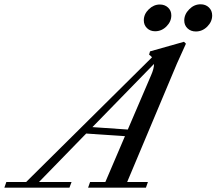

<svg xmlns="http://www.w3.org/2000/svg" viewBox="-89 -870 1003 890"><path d="M818.8 -724.1Q795.4 -724.1 780.3 -738.5Q765.1 -752.9 765.1 -774.9Q765.1 -803.7 788.1 -826.9Q811 -850.1 840.8 -850.1Q864.3 -850.1 879.4 -835.4Q894.5 -820.8 894.5 -798.3Q894.5 -769.5 871.8 -746.8Q849.1 -724.1 818.8 -724.1ZM629.9 -725.1Q607.4 -725.1 592.5 -739.5Q577.6 -753.9 577.6 -775.9Q577.6 -804.7 600.6 -826.9Q623.5 -849.1 651.9 -849.1Q674.8 -849.1 689.9 -835Q705.1 -820.8 705.1 -798.8Q705.1 -770 682.6 -747.6Q660.2 -725.1 629.9 -725.1ZM-68.8 0 -59.6 -26.4H32.2L615.7 -604.5Q610.8 -610.4 602.1 -616.7L606.4 -631.8L763.7 -676.3L772.9 -667.5Q737.3 -590.3 731.4 -575.7L500.5 -26.4H596.7L587.4 0H319.3L328.6 -26.4H399.4L490.2 -238.8L310.5 -251L91.8 -26.4H242.7L232.9 0ZM611.3 -521Q625 -551.8 625 -573.7L339.4 -280.8L503.4 -269.5Z"/></svg>

Font: Elstob Medium
Style: Italic
Weight: 500
Italic angle: -20°
Designer: Peter S. Baker
Version: Version 1.015